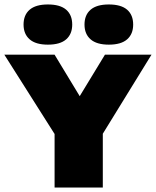

<svg xmlns="http://www.w3.org/2000/svg" viewBox="-50 -840 699 860"><path d="M194.5 0V-319L237.5 -172L-30.5 -595H194.5L336 -361.5H278L420 -595H628.5L368 -172L410.5 -316.5V0ZM437.5 -640Q383 -640 355.8 -663.8Q328.5 -687.5 328.5 -730Q328.5 -773 355.8 -796.5Q383 -820 437.5 -820Q492.5 -820 519.5 -796.5Q546.5 -773 546.5 -730Q546.5 -687.5 519.5 -663.8Q492.5 -640 437.5 -640ZM164.5 -640Q110 -640 82.8 -663.8Q55.5 -687.5 55.5 -730Q55.5 -773 82.8 -796.5Q110 -820 164.5 -820Q219.5 -820 246.5 -796.5Q273.5 -773 273.5 -730Q273.5 -687.5 246.5 -663.8Q219.5 -640 164.5 -640Z"/></svg>

Font: Encode Sans SC Black
Style: Regular
Weight: 900
Version: Version 3.002